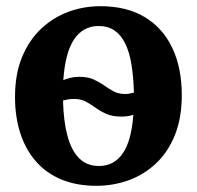

<svg xmlns="http://www.w3.org/2000/svg" viewBox="-20 -589 636 620"><path d="M291 11Q228 11 179.2 -9Q130.5 -29 97 -66.8Q63.5 -104.5 46 -157.5Q28.5 -210.5 28.5 -276Q28.5 -349.5 51 -404.2Q73.5 -459 112.5 -495.8Q151.5 -532.5 200.8 -550.8Q250 -569 304 -569Q389 -569 447.5 -533.8Q506 -498.5 536.5 -434Q567 -369.5 567 -282Q567 -207.5 544.5 -152.2Q522 -97 483.2 -60.8Q444.5 -24.5 395 -6.8Q345.5 11 291 11ZM300 -53Q348 -53 376.2 -93.5Q404.5 -134 410.5 -218.5Q403 -215.5 393 -214Q383 -212.5 372 -212.5Q343.5 -212.5 324 -221Q304.5 -229.5 288.8 -241Q273 -252.5 257 -261Q241 -269.5 219 -269.5Q208.5 -269.5 199.8 -268Q191 -266.5 183.5 -264.5Q185 -198 197.8 -150.5Q210.5 -103 235.5 -78Q260.5 -53 300 -53ZM384 -285.5Q392 -285.5 399 -286.8Q406 -288 412.5 -290Q411 -340.5 404.5 -380.5Q398 -420.5 384.5 -448.2Q371 -476 349.8 -490.5Q328.5 -505 298.5 -505Q248.5 -505 219.5 -462.2Q190.5 -419.5 184.5 -330.5Q196 -335 208.8 -338Q221.5 -341 236 -341Q263.5 -341 282.2 -332.5Q301 -324 316 -313.2Q331 -302.5 346.8 -294Q362.5 -285.5 384 -285.5Z"/></svg>

Font: Merriweather 20pt
Style: Bold
Weight: 700
Version: Version 2.100